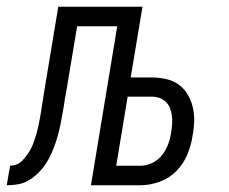

<svg xmlns="http://www.w3.org/2000/svg" viewBox="-59 -550 679 570"><path d="M-39 0 -29 -58Q-20 -58 -10.5 -61.5Q-1 -65 6 -72Q13 -79 19 -87Q25 -95 30 -103.5Q35 -112 38.5 -121Q42 -130 45 -139Q48 -148 50.5 -157.5Q53 -167 55 -176Q57 -185 58.5 -194Q60 -203 62 -213Q65 -230 67.5 -248Q70 -266 73 -283L114 -530H364L329 -320H392Q413 -320 433.5 -315.5Q454 -311 470.5 -299.5Q487 -288 497.5 -270.5Q508 -253 513 -233Q518 -213 517.5 -191.5Q517 -170 513 -149Q509 -120 497.5 -92Q486 -64 465 -42.5Q444 -21 415 -10.5Q386 0 358 0H211L289 -472H170L137 -274Q137 -273 136.5 -271.5Q136 -270 136 -269L135 -265Q135 -264 135 -262.5Q135 -261 134 -260Q132 -243 129 -226.5Q126 -210 123 -193.5Q120 -177 116 -160.5Q112 -144 106.5 -127.5Q101 -111 94 -95Q87 -79 77.5 -64.5Q68 -50 55 -37Q42 -24 27 -15Q12 -6 -5 -3Q-22 0 -39 0ZM358 -58Q376 -58 393.5 -66.5Q411 -75 422.5 -90Q434 -105 440.5 -122.5Q447 -140 449 -157Q451 -169 452 -181.5Q453 -194 451.5 -205.5Q450 -217 446 -228Q442 -239 434 -247Q426 -255 415 -259Q404 -263 392 -263H320L286 -58Z"/></svg>

Font: Iosevka Curly LtExObl
Style: Regular
Weight: 300
Width: 7
Italic angle: -9°
Monospace: yes
Designer: Belleve Invis
Foundry: Belleve Invis
Version: Version 11.1.0; ttfautohint (v1.8.3)